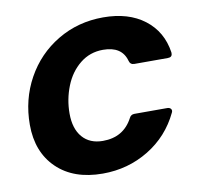

<svg xmlns="http://www.w3.org/2000/svg" viewBox="-69 -649 766 734"><g transform="rotate(-10 313.5 -282.0)"><path d="M30 -220Q30 -318 75 -399.5Q120 -481 199.5 -528.5Q279 -576 377 -576Q475 -576 537 -528.5Q599 -481 611 -399V-395Q611 -380 594 -380H464Q448 -380 444 -396Q428 -454 355 -454Q304 -454 265.5 -423Q227 -392 207 -341.5Q187 -291 187 -236Q187 -177 215.5 -144Q244 -111 295 -111Q375 -111 411 -179Q417 -192 431 -192H558Q568 -192 572.5 -186Q577 -180 573 -172Q532 -86 451.5 -37Q371 12 273 12Q160 12 95 -51Q30 -114 30 -220Z"/></g></svg>

Font: Open Sauce Two ExtraBold Italic
Style: Regular
Weight: 800
Italic angle: -10°
Designer: Alfredo Marco Pradil
Foundry: Creative Sauce Fz LLC
Version: Version 1.477